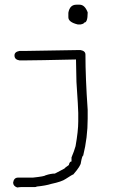

<svg xmlns="http://www.w3.org/2000/svg" viewBox="-20 -663 540 835"><path d="M312.5 -642.6H326.2Q348.6 -642.6 361.3 -609.4V-607.4Q361.3 -564.5 345.7 -564.5Q345.7 -559.6 330.1 -556.6H318.4Q277.3 -566.4 277.3 -587.9V-607.4Q283.2 -642.6 312.5 -642.6ZM320.3 -445.3H330.1Q351.6 -441.4 351.6 -425.8Q351.6 -324.7 361.3 -185.5V-146.5Q361.3 -64.9 341.8 13.7Q337.4 13.7 332 43Q332 57.6 298.8 95.7Q295.4 95.7 265.6 115.2Q249 127 203.1 136.7Q178.7 144.5 138.7 148.4Q138.7 150.4 132.8 150.4H76.2Q67.9 150.4 54.7 152.3Q37.1 146 37.1 130.9Q40.5 109.4 58.6 109.4H123Q173.8 104 177.7 99.6Q200.7 91.8 218.8 91.8L259.8 70.3Q262.2 66.4 279.3 54.7Q282.7 39.1 291 39.1V21.5Q302.7 -5.9 308.6 -27.3Q320.3 -93.3 320.3 -134.8V-171.9Q320.3 -190.9 312.5 -306.6Q310.5 -384.8 310.5 -404.3H308.6Q135.7 -400.4 93.8 -400.4H64.5Q43 -403.8 43 -421.9Q43 -437.5 64.5 -441.4H85.9Q292 -445.3 320.3 -445.3Z"/></svg>

Font: CEF Fonts CJK Mono
Style: Regular
Weight: 400
Designer: PartyBoss (派对大魔王)
Version: Release 2.25